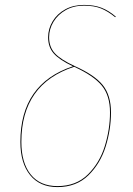

<svg xmlns="http://www.w3.org/2000/svg" viewBox="-20 -753 542 782"><path d="M452 -685 449 -683Q420 -707 391.5 -718.5Q363 -730 322 -730Q280 -730 248 -712Q216 -694 198 -664.5Q180 -635 180 -601Q180 -562 203 -536.5Q226 -511 284 -484Q365 -448 398.5 -406.5Q432 -365 432 -295Q432 -226 410.5 -156.5Q389 -87 340 -39Q291 9 214 9Q142 9 102.5 -40Q63 -89 63 -175Q63 -412 277 -483Q222 -509 199 -535Q176 -561 176 -601Q176 -636 194.5 -666.5Q213 -697 246 -715Q279 -733 322 -733Q363 -733 393 -721.5Q423 -710 452 -685ZM67 -175Q67 -90 105 -42.5Q143 5 214 5Q290 5 338 -42.5Q386 -90 407 -158.5Q428 -227 428 -295Q428 -364 394.5 -404.5Q361 -445 282 -481Q67 -411 67 -175Z"/></svg>

Font: Fira Sans Condensed Four
Style: Italic
Weight: 100
Width: 3
Italic angle: -8°
Designer: bBox Type GmbH & Carrois Corporate GbR & Edenspiekermann AG
Foundry: bBox Type GmbH & Carrois Corporate GbR & Edenspiekermann AG
Version: Version 4.301